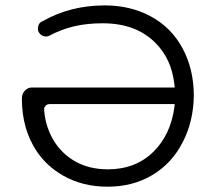

<svg xmlns="http://www.w3.org/2000/svg" viewBox="-20 -703 813 724"><path d="M375 -682.6Q245.1 -682.6 140.6 -623Q133.8 -620.1 130.9 -617.2Q123 -608.4 123 -593.8Q123 -583 131.8 -574.2Q140.6 -565.4 153.3 -565.4Q161.1 -565.4 166 -568.4Q210 -591.8 258.3 -603.5Q306.6 -615.2 367.2 -615.2Q492.2 -615.2 565.4 -542Q627 -481.4 637.7 -383.8L638.7 -373H99.6Q85 -373 73.7 -361.3Q62.5 -349.6 62.5 -331.1Q62.5 -216.8 118.2 -132.8Q156.2 -76.2 217.8 -41Q291 1 385.7 1Q480.5 1 553.7 -42.5Q627 -85.9 668 -165Q709 -242.2 710.9 -340.8Q710.9 -442.4 668 -521.5Q626 -599.6 547.9 -641.6Q471.7 -682.6 375 -682.6ZM386.7 -64.5Q317.4 -64.5 264.6 -93.8Q210.9 -124 179.7 -177.7Q151.4 -227.5 146.5 -287.1Q146.5 -289.1 146.5 -290.5Q146.5 -292 146.5 -293.9Q147.5 -299.8 152.8 -305.2Q158.2 -310.5 168 -310.5H638.7L637.7 -299.8Q624 -196.3 559.6 -131.8Q492.2 -64.5 386.7 -64.5Z"/></svg>

Font: FakePearl
Style: ExtraLight
Weight: 300
Version: Version 1.2